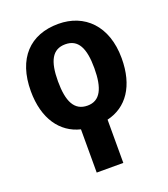

<svg xmlns="http://www.w3.org/2000/svg" viewBox="-144 -655 871 997"><g transform="rotate(-20 291.5 -157.0)"><path d="M294 -554C137 -554 41 -454 41 -274C41 -121 111 -25 218 1V240H365V1C476 -25 543 -121 543 -274C543 -454 438 -554 294 -554ZM292 -442C363 -442 392 -385 392 -274C392 -163 363 -103 293 -103C220 -103 191 -163 191 -274C191 -385 220 -442 292 -442Z"/></g></svg>

Font: Noto Sans Display
Style: Bold
Weight: 700
Designer: Monotype Design Team
Foundry: Monotype Imaging Inc.
Version: Version 1.900